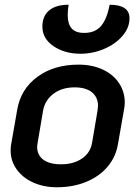

<svg xmlns="http://www.w3.org/2000/svg" viewBox="-20 -782 572 811"><path d="M25 -146Q25 -163 27 -172L53 -320Q68 -406 138 -457.5Q208 -509 312 -509Q370 -509 414.5 -488Q459 -467 483 -430.5Q507 -394 507 -349Q507 -335 504 -320L478 -172Q469 -119 434.5 -78Q400 -37 344.5 -14Q289 9 220 9Q165 9 120.5 -11Q76 -31 50.5 -66.5Q25 -102 25 -146ZM369 -179 392 -315Q394 -329 394 -335Q394 -371 368.5 -392Q343 -413 295 -413Q242 -413 206 -386Q170 -359 162 -315L139 -179Q137 -167 137 -161Q137 -127 163 -107.5Q189 -88 238 -88Q291 -88 326.5 -112.5Q362 -137 369 -179ZM159 -670Q159 -714 187.5 -738Q216 -762 270 -762Q266 -741 266 -718Q266 -681 282.5 -662Q299 -643 336 -643Q382 -643 407 -672.5Q432 -702 443 -762Q527 -762 527 -705Q527 -665 497.5 -630.5Q468 -596 420 -575.5Q372 -555 320 -555Q253 -555 206 -587Q159 -619 159 -670Z"/></svg>

Font: K2D SemiBold
Style: Italic
Weight: 600
Italic angle: -10°
Designer: Katatrad Aksorn Co.,Ltd.
Foundry: Cadson Demak Co.,Ltd.
Version: Version 1.000; ttfautohint (v1.6)